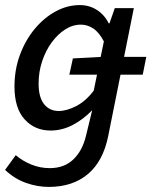

<svg xmlns="http://www.w3.org/2000/svg" viewBox="-20 -521 596 756"><path d="M253 -227 267 -291 379 -297H556L542 -227ZM172 215Q127 215 82 199Q37 183 0 148L42 90Q69 113 103.5 127Q138 141 176 141Q233 141 269 106.5Q305 72 319 12L343 -87Q307 -50 265.5 -28.5Q224 -7 179 -7Q117 -7 77 -51Q37 -95 37 -180Q37 -247 58.5 -305Q80 -363 116.5 -407Q153 -451 199 -476Q245 -501 294 -501Q332 -501 362 -481.5Q392 -462 408 -429H411L432 -489H507L406 15Q386 114 326 164.5Q266 215 172 215ZM211 -84Q243 -84 280.5 -103.5Q318 -123 349 -164L389 -358Q370 -394 347 -409Q324 -424 299 -424Q266 -424 236.5 -405Q207 -386 183.5 -354Q160 -322 146 -280Q132 -238 132 -192Q132 -138 153.5 -111Q175 -84 211 -84Z"/></svg>

Font: Source Sans 3 Medium
Style: Italic
Weight: 500
Italic angle: -11°
Designer: Paul D. Hunt
Foundry: Adobe
Version: Version 3.052;hotconv 1.1.0;makeotfexe 2.6.0